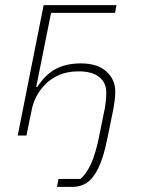

<svg xmlns="http://www.w3.org/2000/svg" viewBox="-20 -528 552 748"><path d="M202 200 208 169H293Q315 152 334 111.5Q353 71 367 -1L388 -104Q391 -121 392.5 -137.5Q394 -154 394 -168Q394 -206 366.5 -228Q339 -250 287 -250Q242 -250 209.5 -235.5Q177 -221 155 -198Q133 -175 120.5 -149.5Q108 -124 104 -102L83 0H49L150 -508H434L428 -478H179L121 -189H125Q157 -238 197.5 -259.5Q238 -281 295 -281Q360 -281 394.5 -249.5Q429 -218 429 -172Q429 -155 427 -138Q425 -121 422 -105L399 8Q384 84 363.5 126Q343 168 318.5 184Q294 200 265 200Z"/></svg>

Font: IBM Plex Sans ExtraLight
Style: Italic
Weight: 250
Italic angle: -11.31°
Designer: Mike Abbink, Paul van der Laan, Pieter van Rosmalen
Foundry: Bold Monday
Version: Version 3.201